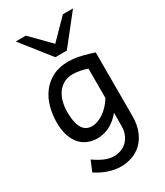

<svg xmlns="http://www.w3.org/2000/svg" viewBox="-243 -878 1036 1205"><g transform="rotate(-30 274.5 -275.5)"><path d="M290.5 -424.8Q250.5 -424.8 222.2 -408.4Q193.8 -392.1 176 -365.5Q158.2 -338.9 149.9 -305.2Q141.6 -271.5 141.6 -236.8Q141.6 -191.4 148.7 -161.4Q155.8 -131.3 168.2 -113.5Q180.7 -95.7 197.5 -88.1Q214.4 -80.6 234.4 -80.6Q252.9 -80.6 273.9 -88.1Q294.9 -95.7 316.2 -109.9Q337.4 -124 357.2 -145Q377 -166 393.1 -192.9V-405.3Q381.3 -409.7 368.2 -413.3Q355 -417 341.3 -419.4Q327.6 -421.9 314.7 -423.3Q301.8 -424.8 290.5 -424.8ZM483.4 -12.2Q483.4 52.2 464.6 98.1Q445.8 144 415.3 173.1Q384.8 202.1 345.7 215.8Q306.6 229.5 266.1 229.5Q219.2 229.5 173.1 213.4Q127 197.3 87.9 170.9L119.6 95.2Q154.3 120.1 189.5 135.7Q224.6 151.4 261.2 151.4Q280.3 151.4 303.2 144.5Q326.2 137.7 346.2 120.8Q366.2 104 379.6 75.7Q393.1 47.4 393.1 4.9V-85.4Q374 -61.5 352.8 -44.7Q331.5 -27.8 309.8 -17.3Q288.1 -6.8 266.4 -2.2Q244.6 2.4 224.6 2.4Q190.9 2.4 159.7 -9.3Q128.4 -21 104.2 -46.6Q80.1 -72.3 65.7 -113.3Q51.3 -154.3 51.3 -212.4Q51.3 -268.6 65.9 -321.8Q80.6 -375 111.3 -416.3Q142.1 -457.5 190.2 -482.7Q238.3 -507.8 305.2 -507.8Q327.1 -507.8 350.3 -504.6Q373.5 -501.5 396.5 -496.1Q419.4 -490.7 441.4 -484.1Q463.4 -477.5 483.4 -471.2ZM156.2 -781.2 290.5 -644.5 424.8 -781.2H498L332 -571.3H249L83 -781.2Z"/></g></svg>

Font: Andika Basic
Style: Regular
Weight: 400
Designer: Annie Olsen & Victor Gaultney
Foundry: SIL International
Version: Version 1.000